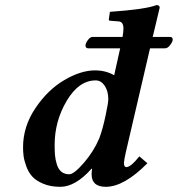

<svg xmlns="http://www.w3.org/2000/svg" viewBox="-20 -718 693 748"><path d="M401.9 -332Q401.9 -362.8 387.9 -383.8Q374 -404.8 353 -404.8Q287.1 -404.8 240 -325.4Q192.9 -246.1 192.9 -153.8Q192.9 -129.9 194.3 -113Q195.8 -96.2 201.4 -77.6Q207 -59.1 219 -49.1Q231 -39.1 250 -39.1Q268.1 -39.1 306.6 -83.5Q345.2 -127.9 367.2 -180.2Q380.4 -216.3 391.1 -266.6Q401.9 -316.9 401.9 -332ZM457.5 -574.2Q460.9 -594.2 460.9 -606.9Q460.9 -634.8 439.9 -634.8L409.2 -637.2Q404.3 -637.2 403.8 -642.1L408.2 -671.9Q547.4 -681.6 589.8 -698.2Q602.1 -698.2 602.1 -688Q592.3 -647 577.1 -583L574.7 -574.2H642.1Q653.3 -574.2 652.8 -563Q652.8 -556.2 643.3 -543Q633.8 -529.8 623 -529.8H564.5L470.2 -125Q463.4 -95.2 462.9 -83Q462.9 -66.9 472.2 -66.9Q489.3 -66.9 522.9 -108.9L554.2 -82Q463.4 9.8 392.1 9.8Q336.9 9.8 336.9 -39.1Q336.9 -50.3 338.9 -60.1L336.9 -61Q273.9 9.8 214.8 9.8Q176.8 9.8 148.4 -2.2Q120.1 -14.2 105.5 -30.5Q90.8 -46.9 82.5 -69.8Q74.2 -92.8 72 -109.4Q69.8 -126 69.8 -144Q69.8 -225.1 117.9 -296.6Q166 -368.2 230.5 -406Q294.9 -443.8 350.1 -443.8Q392.1 -443.8 424.8 -424.8Q446.3 -522.5 448.2 -529.8H323.2Q313.5 -529.8 313 -541Q313 -548.8 322 -561.5Q331.1 -574.2 340.8 -574.2Z"/></svg>

Font: Linux Libertine
Style: Semibold Italic
Weight: 600
Italic angle: -11.5°
Designer: Philipp H. Poll
Foundry: Philipp H. Poll
Version: Version 5.1.2 ; ttfautohint (v0.9)